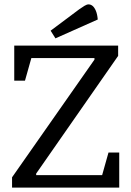

<svg xmlns="http://www.w3.org/2000/svg" viewBox="-20 -856 599 876"><path d="M35 0V-47L411 -584V-591H123L94 -488H45V-648H519V-601L145 -64V-57H446L475 -160H524V0ZM233 -681 211 -716 342 -814Q355 -823 365.5 -829.5Q376 -836 384 -836Q394 -836 402.5 -829Q411 -822 417.5 -806.5Q424 -791 426 -767Z"/></svg>

Font: Faustina
Style: Regular
Weight: 400
Designer: Alfonso Garcia
Foundry: http://www.omnibus-type.com
Version: Version 1.200